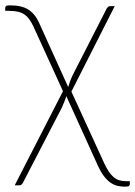

<svg xmlns="http://www.w3.org/2000/svg" viewBox="-20 -516 506 718"><path d="M465.5 161.5V172Q465.5 177 462.2 179.5Q459 182 447 182Q433 182 419.8 179Q406.5 176 394 167.5Q381.5 159 369.5 143.8Q357.5 128.5 346.5 104.5L228 -156.5Q224.5 -145 220 -134Q215.5 -123 211.5 -114L65.5 168Q64 170.5 61 173.8Q58 177 52.5 177H35L215.5 -175L104.5 -418Q97.5 -432.5 90 -443.2Q82.5 -454 72.2 -461.2Q62 -468.5 47.8 -472Q33.5 -475.5 14 -475.5H-0.5V-486Q-0.5 -490 2 -493Q4.5 -496 18 -496Q61 -496 86 -480.2Q111 -464.5 126.5 -430L235 -190.5Q242 -215 251.5 -234.5L379 -484Q380.5 -486.5 383.5 -489.8Q386.5 -493 391.5 -493H409L247 -173.5L370 95Q378.5 113 387 125.8Q395.5 138.5 405 146.5Q414.5 154.5 425.8 158Q437 161.5 450.5 161.5Z"/></svg>

Font: Lato ExtraLight
Style: Regular
Weight: 275
Designer: Lukasz Dziedzic with Adam Twardoch and Botio Nikoltchev
Foundry: tyPoland Lukasz Dziedzic
Version: Version 2.015; 2015-08-06; http://www.latofonts.com/